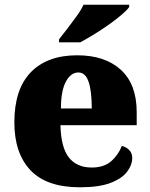

<svg xmlns="http://www.w3.org/2000/svg" viewBox="-20 -786 638 816"><path d="M320 10Q178 10 109.5 -62.5Q41 -135 41 -266Q41 -407 111 -479Q181 -551 308 -551Q426 -551 493.5 -489.5Q561 -428 561 -309V-254H237Q239 -160 272.5 -117Q306 -74 370 -74Q421 -74 451.5 -100Q482 -126 498 -166Q517 -161 529.5 -148Q542 -135 542 -115Q542 -85 520 -56Q498 -27 449.5 -8.5Q401 10 320 10ZM370 -325Q370 -399 356.5 -438.5Q343 -478 313 -478Q281 -478 260 -439Q239 -400 239 -325ZM231 -619Q246 -638 266 -664Q286 -690 305.5 -717Q325 -744 335 -766H529V-756Q520 -743 496.5 -723Q473 -703 442 -681Q411 -659 379 -639.5Q347 -620 321 -606H231Z"/></svg>

Font: Noto Serif Kannada Black
Style: Regular
Weight: 900
Version: Version 2.003